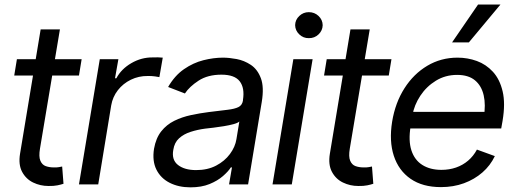

<svg xmlns="http://www.w3.org/2000/svg" viewBox="-20 -804 2237 837"><path d="M335.9 -545.9 324.2 -474.6H42L53.7 -545.9ZM157.2 -675.8H241.2L154.3 -156.2Q148.4 -121.1 156 -103.3Q163.6 -85.4 179.4 -79.8Q195.3 -74.2 213.9 -74.2Q228 -73.7 236.8 -75.4Q245.6 -77.1 251 -78.1L256.8 -2.9Q247.1 0.5 230.7 3.9Q214.4 7.3 191.4 6.8Q155.8 6.8 124.5 -8.3Q93.3 -23.4 76.4 -54.9Q59.6 -86.4 67.4 -133.8Z M324.2 0 415 -545.9H496.1L481.4 -462.9H487.3Q508.8 -503.4 552.7 -528.8Q596.7 -554.2 645.5 -553.7Q655.3 -554.2 668.5 -554Q681.6 -553.7 689.5 -552.7L674.8 -467.8Q670.9 -468.8 656 -470.9Q641.1 -473.1 624 -472.7Q584.5 -473.1 550.5 -456.5Q516.6 -439.9 493.9 -410.9Q471.2 -381.8 464.8 -344.7L408.2 0Z M810.5 12.7Q758.8 12.7 719.7 -7.1Q680.7 -26.9 661.9 -64.5Q643.1 -102.1 651.4 -155.3Q659.7 -202.1 682.9 -231.4Q706.1 -260.7 739.7 -277.3Q773.4 -293.9 812.3 -302.2Q851.1 -310.5 889.6 -315.4Q940.4 -321.8 971.9 -325.4Q1003.4 -329.1 1019.5 -337.2Q1035.6 -345.2 1039.1 -365.2V-368.2Q1047.4 -420.4 1025.1 -449.5Q1002.9 -478.5 945.3 -478.5Q885.7 -478.5 845.7 -452.4Q805.7 -426.3 786.1 -396.5L712.9 -424.8Q741.7 -474.6 782 -502.4Q822.3 -530.3 866.7 -541.5Q911.1 -552.7 952.1 -552.7Q978.5 -552.7 1011.5 -546.6Q1044.4 -540.5 1073.5 -521.2Q1102.5 -502 1117.2 -463.1Q1131.8 -424.3 1121.1 -359.4L1061.5 0H978.5L991.2 -74.2H986.3Q975.1 -56.6 951.9 -36.4Q928.7 -16.1 893.6 -1.7Q858.4 12.7 810.5 12.7ZM835 -62.5Q884.8 -62.5 922.1 -82Q959.5 -101.6 982.4 -132.6Q1005.4 -163.6 1010.7 -197.3L1023.4 -274.4Q1017.1 -268.1 998.3 -262.9Q979.5 -257.8 955.8 -253.9Q932.1 -250 909.7 -247.3Q887.2 -244.6 874 -243.2Q840.8 -238.8 811 -229.2Q781.2 -219.7 760.7 -201.2Q740.2 -182.6 735.4 -150.4Q727.5 -106.9 756.1 -84.7Q784.7 -62.5 835 -62.5Z M1168 0 1258.8 -545.9H1342.8L1252 0ZM1326.2 -637.7Q1302.2 -637.2 1284.7 -654.1Q1267.1 -670.9 1266.6 -694.3Q1267.1 -717.8 1284.7 -734.4Q1302.2 -751 1326.2 -751Q1351.1 -751 1368.7 -734.4Q1386.2 -717.8 1386.7 -694.3Q1386.2 -670.9 1368.7 -654.1Q1351.1 -637.2 1326.2 -637.7Z M1686.5 -545.9 1674.8 -474.6H1392.6L1404.3 -545.9ZM1507.8 -675.8H1591.8L1504.9 -156.2Q1499 -121.1 1506.6 -103.3Q1514.2 -85.4 1530 -79.8Q1545.9 -74.2 1564.5 -74.2Q1578.6 -73.7 1587.4 -75.4Q1596.2 -77.1 1601.6 -78.1L1607.4 -2.9Q1597.7 0.5 1581.3 3.9Q1564.9 7.3 1542 6.8Q1506.3 6.8 1475.1 -8.3Q1443.8 -23.4 1427 -54.9Q1410.2 -86.4 1418 -133.8Z M1902.3 11.7Q1822.3 11.7 1770 -24.4Q1717.8 -60.5 1696.8 -124.8Q1675.8 -189 1689.5 -273.9Q1703.1 -356.4 1743.2 -419.2Q1783.2 -481.9 1842.8 -517.3Q1902.3 -552.7 1974.6 -552.7Q2018.6 -552.7 2058.8 -538.1Q2099.1 -523.4 2128.9 -491Q2158.7 -458.5 2171.1 -406Q2183.6 -353.5 2170.9 -277.3L2165 -244.1H1744.1L1756.3 -316.4H2132.3L2088.9 -292Q2098.1 -346.7 2088.6 -388.4Q2079.1 -430.2 2050.5 -453.9Q2022 -477.5 1972.7 -477.5Q1921.4 -477.5 1880.1 -452.1Q1838.9 -426.8 1812.3 -386.5Q1785.6 -346.2 1777.8 -300.8L1770 -252.9Q1759.8 -190.9 1773.4 -148.7Q1787.1 -106.4 1821 -85Q1855 -63.5 1904.3 -63.5Q1938.5 -63.5 1968 -73.7Q1997.6 -84 2020.8 -103.8Q2043.9 -123.5 2059.1 -151.9L2137.2 -123.5Q2117.7 -82.5 2083 -52.2Q2048.3 -22 2002.4 -5.1Q1956.5 11.7 1902.3 11.7ZM1950.7 -619.1 2064 -784.2H2161.6L2023.9 -619.1Z"/></svg>

Font: Inter Tight
Style: Italic
Weight: 400
Italic angle: -9.39999°
Designer: Rasmus Andersson
Foundry: rsms
Version: Version 3.002